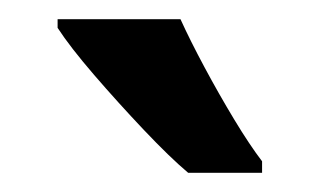

<svg xmlns="http://www.w3.org/2000/svg" viewBox="-20 -786 333 200"><path d="M168 -766Q178 -744 193 -716Q208 -688 224 -661.5Q240 -635 253 -618V-606H176Q157 -622 130 -650.5Q103 -679 78 -708Q53 -737 40 -757V-766Z"/></svg>

Font: Noto Sans Malayalam ExtraCondensed SemiBold
Style: Regular
Weight: 600
Width: 2
Designer: Jelle Bosma - Monotype Design Team
Foundry: Monotype Imaging Inc.
Version: Version 2.104; ttfautohint (v1.8.4.7-5d5b)